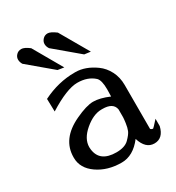

<svg xmlns="http://www.w3.org/2000/svg" viewBox="-188 -891 934 1019"><g transform="rotate(-30 279.5 -381.5)"><path d="M309 -753 410 -578 372 -583 227 -705Q217 -720 217 -735.5Q217 -751 229 -764Q241 -777 259 -777Q277 -777 309 -753ZM145 -752 246 -576 208 -582 63 -704Q54 -719 54 -734.5Q54 -750 66 -762.5Q78 -775 96.5 -775Q115 -775 145 -752ZM529 -53Q513 13 459.5 13Q406 13 384 -58Q329 14 258 14Q172 14 111 -28.5Q50 -71 50 -135V-138Q50 -250 176 -309Q246 -342 287 -342Q328 -342 384 -318L385 -362Q385 -417 367 -435Q328 -471 264 -471Q200 -471 85 -399L83 -477Q179 -525 279 -525H284Q345 -525 406 -481Q438 -458 457.5 -420Q477 -382 477 -335V-66Q483 -59 492 -59Q494 -59 529 -98ZM384 -239Q376 -284 311 -284H305Q255 -284 202 -239Q149 -194 149 -143Q149 -136 150 -129Q160 -47 261 -47Q313 -47 338 -72Q363 -97 370 -114Q377 -131 380.5 -157Q384 -183 384 -191Z"/></g></svg>

Font: Sawarabi Mincho
Style: Regular
Weight: 400
Version: Version 1.00